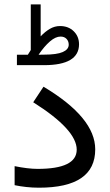

<svg xmlns="http://www.w3.org/2000/svg" viewBox="-20 -873 510 892"><path d="M109.4 -618.7Q113.3 -624.5 116.7 -630.4Q120.1 -636.2 123 -640.6V-852.5H168.9V-704.1Q189.5 -726.1 211.7 -739Q233.9 -752 258.8 -752Q297.9 -752 322.5 -727.8Q347.2 -703.6 347.2 -667Q346.7 -570.3 184.6 -570.3H58.6V-618.7ZM184.1 -619.1Q244.1 -619.1 271.7 -631.3Q299.3 -643.6 299.3 -665.5Q299.3 -681.6 289.1 -692.4Q278.8 -703.1 261.2 -703.1Q238.3 -703.1 212.2 -680.7Q186 -658.2 159.2 -618.7ZM47.9 -101.1Q110.4 -88.4 154.8 -88.4Q336.4 -88.4 336.4 -177.7Q336.4 -270.5 134.3 -397.9L182.1 -470.2Q422.4 -326.7 422.4 -179.2Q422.4 -1 161.1 -1Q130.4 -1 102.1 -4.2Q73.7 -7.3 47.9 -12.7Z"/></svg>

Font: Vazir UI
Style: Regular-UI
Weight: 400
Designer: Saber Rastikerdar
Foundry: Saber Rastikerdar
Version: Version 30.1.0